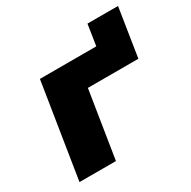

<svg xmlns="http://www.w3.org/2000/svg" viewBox="-140 -742 870 876"><g transform="rotate(-30 295.0 -304.0)"><path d="M36 0 115 -498H412L429 -608H590L550 -353H284L228 0Z"/></g></svg>

Font: Nunito Sans 10pt SemiExpanded Black
Style: Italic
Weight: 900
Width: 6
Italic angle: -9°
Designer: Vernon Adams
Foundry: Vernon Adams
Version: Version 3.101;gftools[0.9.27]